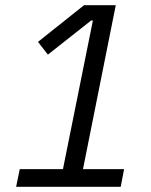

<svg xmlns="http://www.w3.org/2000/svg" viewBox="-20 -718 580 738"><path d="M42 0 56 -68H222L337 -639H330L164 -508L126 -557L303 -698H425L299 -68H457L444 0Z"/></svg>

Font: IBM Plex Sans Cond
Style: Italic
Weight: 400
Width: 3
Italic angle: -11°
Designer: Mike Abbink, Paul van der Laan, Pieter van Rosmalen
Foundry: Bold Monday
Version: Version 1.3